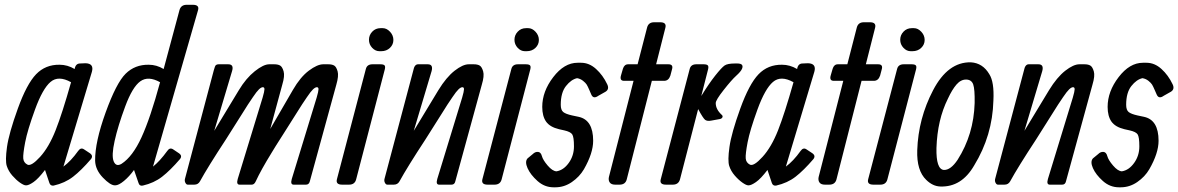

<svg xmlns="http://www.w3.org/2000/svg" viewBox="-20 -779 4971 810"><path d="M294.9 -487.8Q298.8 -511.2 317.9 -511.2L340.8 -512.2Q377.4 -511.2 367.7 -476.1L247.6 -76.2Q278.8 -99.1 309.6 -142.1Q320.8 -158.2 334.5 -148.9L358.9 -132.8Q374.5 -122.1 363.8 -107.9Q322.8 -60.1 288.3 -33.4Q253.9 -6.8 206.5 3.9Q192.9 5.9 188.5 -6.8L169.9 -62Q141.6 -24.9 121.6 -11Q101.6 2.9 90.8 2.9H88.9Q80.6 2.9 64.2 -8.5Q47.9 -20 31.7 -38.6Q15.6 -57.1 8.5 -79.1Q1.5 -101.1 9.5 -158.9Q17.6 -216.8 55.2 -320.8Q92.8 -424.8 132.3 -465.8Q171.9 -506.8 231.4 -505.9Q264.6 -505.9 294.9 -487.8ZM279.8 -432.1Q226.6 -461.9 193.1 -433.3Q159.7 -404.8 127.7 -316.9Q95.7 -229 86.2 -179Q76.7 -128.9 78.1 -110.8Q79.6 -92.8 95.7 -84.5Q111.8 -76.2 149.2 -117.2Q186.5 -158.2 214.6 -229.5Q242.7 -300.8 279.8 -432.1Z M655.3 -432.1Q605.5 -460 572 -436Q538.6 -412.1 508.1 -329.6Q477.5 -247.1 463.6 -184.6Q449.7 -122.1 459.7 -98.1Q469.7 -74.2 492.7 -87.9Q539.6 -118.2 576.9 -199.5Q614.3 -280.8 655.3 -432.1ZM815.4 -735.8 625.5 -76.2Q654.3 -99.1 685.5 -142.1Q696.3 -158.2 710.4 -148.9L734.4 -132.8Q750.5 -122.1 739.3 -107.9Q698.2 -60.1 663.8 -33.4Q629.4 -6.8 582.5 3.9Q568.4 6.8 564.5 -6.8L545.4 -62Q525.4 -34.2 502.9 -15.6Q480.5 2.9 466.3 2.9H464.4Q445.3 2.9 413.8 -30Q382.3 -63 381.3 -101.1Q380.4 -179.2 425.5 -304.2Q470.7 -429.2 510 -468Q549.3 -506.8 607.4 -505.9Q640.6 -505.9 670.4 -487.8L737.3 -736.8Q743.7 -758.8 767.6 -758.8H793.5Q822.3 -758.8 815.4 -735.8Z M881.8 -481.9Q886.7 -501 890.9 -504.4Q895 -507.8 901.9 -507.8H942.9Q967.8 -507.8 959 -479L883.8 -227.1L987.8 -398.9Q1018.1 -449.2 1054.9 -478.5Q1091.8 -507.8 1115.7 -507.8H1136.7Q1152.8 -507.8 1161.9 -502.4Q1170.9 -497.1 1176.5 -478Q1182.1 -459 1170.9 -421.9L1120.1 -234.9L1215.8 -399.9Q1247.1 -454.1 1283 -481Q1318.8 -507.8 1343.8 -507.8H1364.7Q1380.9 -507.8 1389.9 -502.4Q1398.9 -497.1 1404.3 -478Q1409.7 -459 1398.9 -421.9L1287.1 -14.2Q1283.7 0 1271 0H1218.8Q1204.1 0 1210.9 -23.9L1315.9 -367.2Q1323.7 -394 1323.7 -402.6Q1323.7 -411.1 1316.9 -411.1Q1310.1 -411.1 1300.5 -402.1Q1291 -393.1 1274.9 -369.1Q1255.9 -341.8 1233.4 -305.4Q1210.9 -269 1174.3 -211.9Q1137.7 -154.8 1126 -134.8Q1081.1 -62 1059.1 -14.2Q1052.7 0 1042 0H990.7Q976.1 0 982.9 -23.9L1087.9 -367.2Q1095.7 -394 1095.7 -402.6Q1095.7 -411.1 1088.9 -411.1Q1082 -411.1 1072.5 -402.1Q1063 -393.1 1046.9 -369.1Q1027.8 -341.8 1001 -298.3Q974.1 -254.9 933.1 -190.9Q856 -73.2 823.7 -14.2Q815.9 0 799.8 0H772Q766.1 0 762 -8.1Q757.8 -16.1 760.7 -25.9Z M1585.4 -660.2H1594.7Q1611.3 -660.2 1625.5 -645Q1639.6 -629.9 1639.6 -610.4Q1639.6 -590.8 1625 -576.9Q1610.4 -563 1588.4 -563H1580.6Q1563.5 -563 1550 -577.4Q1536.6 -591.8 1536.6 -611.3Q1536.6 -630.9 1550.5 -645.5Q1564.5 -660.2 1585.4 -660.2ZM1603.5 -486.8 1482.4 -22Q1476.6 0 1452.6 0H1423.3Q1395.5 0 1401.4 -22.9L1523.4 -487.8Q1528.3 -507.8 1551.3 -507.8H1584.5Q1597.7 -507.8 1602.1 -503.4Q1606.4 -499 1603.5 -486.8Z M1725.6 -227.1 1829.6 -398.9Q1862.8 -453.1 1897.7 -480.5Q1932.6 -507.8 1957.5 -507.8H1978.5Q1994.6 -507.8 2003.7 -502.4Q2012.7 -497.1 2018.3 -478Q2023.9 -459 2012.7 -421.9L1900.9 -14.2Q1897.9 0 1884.8 0H1832.5Q1817.9 0 1824.7 -23.9L1929.7 -367.2Q1937.5 -394 1937.5 -402.6Q1937.5 -411.1 1930.7 -411.1Q1923.8 -411.1 1914.3 -402.1Q1904.8 -393.1 1888.7 -369.1Q1869.6 -341.8 1842.8 -298.3Q1815.9 -254.9 1774.9 -190.9Q1697.8 -73.2 1665.5 -14.2Q1657.7 0 1641.6 0H1613.8Q1607.9 0 1603.8 -8.1Q1599.6 -16.1 1602.5 -25.9L1723.6 -481.9Q1728.5 -507.8 1743.7 -507.8H1784.7Q1808.6 -507.8 1800.8 -479Z M2199.2 -660.2H2208.5Q2225.1 -660.2 2239.3 -645Q2253.4 -629.9 2253.4 -610.4Q2253.4 -590.8 2238.8 -576.9Q2224.1 -563 2202.1 -563H2194.3Q2177.2 -563 2163.8 -577.4Q2150.4 -591.8 2150.4 -611.3Q2150.4 -630.9 2164.3 -645.5Q2178.2 -660.2 2199.2 -660.2ZM2217.3 -486.8 2096.2 -22Q2090.3 0 2066.4 0H2037.1Q2009.3 0 2015.1 -22.9L2137.2 -487.8Q2142.1 -507.8 2165 -507.8H2198.2Q2211.4 -507.8 2215.8 -503.4Q2220.2 -499 2217.3 -486.8Z M2416.5 -514.2H2431.6Q2465.8 -514.2 2494.6 -488Q2523.4 -461.9 2541.5 -423.8Q2551.8 -402.8 2534.7 -392.1L2504.4 -375Q2483.4 -359.9 2474.6 -379.9Q2473.6 -381.8 2466.6 -398.4Q2459.5 -415 2455.1 -422.1Q2450.7 -429.2 2439.7 -438Q2428.7 -446.8 2414.6 -449.2Q2389.6 -443.8 2367.7 -416Q2345.7 -388.2 2345.7 -336.9Q2345.7 -314.9 2356.2 -306.4Q2366.7 -297.9 2393.6 -292L2421.4 -286.1Q2482.4 -272.9 2482.4 -185.1Q2482.4 -132.8 2443.4 -64.9Q2424.8 -33.2 2392.6 -11Q2360.4 11.2 2322.8 11.2H2315.4Q2277.3 11.2 2247.6 -15.4Q2217.8 -42 2205.6 -69.6Q2193.4 -97.2 2205.6 -110.8L2227.5 -128.9Q2237.8 -139.2 2249.8 -138.2Q2261.7 -137.2 2266.1 -120.6Q2270.5 -104 2290.5 -80.6Q2310.5 -57.1 2327.6 -56.2Q2357.4 -61 2379.4 -91.6Q2401.4 -122.1 2401.4 -161.6Q2401.4 -201.2 2394 -212.2Q2386.7 -223.1 2360.4 -229L2338.4 -233.9Q2299.8 -243.2 2283.7 -266.1Q2267.6 -289.1 2267.6 -328.1Q2267.6 -393.1 2314 -453.6Q2360.4 -514.2 2416.5 -514.2Z M2787.1 -662.1 2748 -507.8H2799.8Q2821.8 -507.8 2814.9 -485.8L2808.1 -460Q2800.8 -438 2781.7 -438H2730L2624 -22Q2618.2 0 2593.8 0H2575.2Q2559.1 0 2552.5 -9Q2545.9 -18.1 2548.8 -32.2L2652.8 -438H2612.8Q2592.8 -438 2600.1 -461.9L2607.9 -488.8Q2613.8 -507.8 2629.9 -507.8H2669.9L2710 -663.1Q2715.8 -685.1 2739.7 -685.1H2765.1Q2793 -685.1 2787.1 -662.1Z M2938.5 -374Q2970.2 -425.8 2997.3 -460Q3024.4 -494.1 3036.9 -502.7Q3049.3 -511.2 3080.6 -511.2H3090.3Q3119.6 -511.2 3110.4 -488.8Q3105.5 -477.1 3085.9 -459.5Q3066.4 -441.9 3033 -399.4Q2999.5 -356.9 2999.5 -344.2Q2999.5 -317.9 3024.4 -294.9Q3030.3 -290 3027.8 -284.4Q3025.4 -278.8 3017.6 -276.9L2979.5 -270Q2963.4 -267.1 2954.8 -273.4Q2946.3 -279.8 2925.3 -318.8L2848.6 -22Q2842.3 0 2818.4 0H2789.6Q2761.2 0 2767.6 -22.9L2889.6 -487.8Q2894.5 -507.8 2917.5 -507.8H2948.2Q2961.4 -507.8 2965.8 -503.4Q2970.2 -499 2967.3 -486.8Z M3342.8 -487.8Q3346.7 -511.2 3365.7 -511.2L3388.7 -512.2Q3425.3 -511.2 3415.5 -476.1L3295.4 -76.2Q3326.7 -99.1 3357.4 -142.1Q3368.7 -158.2 3382.3 -148.9L3406.7 -132.8Q3422.4 -122.1 3411.6 -107.9Q3370.6 -60.1 3336.2 -33.4Q3301.8 -6.8 3254.4 3.9Q3240.7 5.9 3236.3 -6.8L3217.8 -62Q3189.5 -24.9 3169.4 -11Q3149.4 2.9 3138.7 2.9H3136.7Q3128.4 2.9 3112.1 -8.5Q3095.7 -20 3079.6 -38.6Q3063.5 -57.1 3056.4 -79.1Q3049.3 -101.1 3057.4 -158.9Q3065.4 -216.8 3103 -320.8Q3140.6 -424.8 3180.2 -465.8Q3219.7 -506.8 3279.3 -505.9Q3312.5 -505.9 3342.8 -487.8ZM3327.6 -432.1Q3274.4 -461.9 3241 -433.3Q3207.5 -404.8 3175.5 -316.9Q3143.6 -229 3134 -179Q3124.5 -128.9 3126 -110.8Q3127.4 -92.8 3143.6 -84.5Q3159.7 -76.2 3197 -117.2Q3234.4 -158.2 3262.5 -229.5Q3290.5 -300.8 3327.6 -432.1Z M3671.9 -662.1 3632.8 -507.8H3684.6Q3706.5 -507.8 3699.7 -485.8L3692.9 -460Q3685.5 -438 3666.5 -438H3614.7L3508.8 -22Q3502.9 0 3478.5 0H3460Q3443.8 0 3437.3 -9Q3430.7 -18.1 3433.6 -32.2L3537.6 -438H3497.6Q3477.5 -438 3484.9 -461.9L3492.7 -488.8Q3498.5 -507.8 3514.6 -507.8H3554.7L3594.7 -663.1Q3600.6 -685.1 3624.5 -685.1H3649.9Q3677.7 -685.1 3671.9 -662.1Z M3826.7 -660.2H3835.9Q3852.5 -660.2 3866.7 -645Q3880.9 -629.9 3880.9 -610.4Q3880.9 -590.8 3866.2 -576.9Q3851.6 -563 3829.6 -563H3821.8Q3804.7 -563 3791.3 -577.4Q3777.8 -591.8 3777.8 -611.3Q3777.8 -630.9 3791.7 -645.5Q3805.7 -660.2 3826.7 -660.2ZM3844.7 -486.8 3723.6 -22Q3717.8 0 3693.8 0H3664.6Q3636.7 0 3642.6 -22.9L3764.6 -487.8Q3769.5 -507.8 3792.5 -507.8H3825.7Q3838.9 -507.8 3843.3 -503.4Q3847.7 -499 3844.7 -486.8Z M3849.6 -145Q3854 -278.8 3916.5 -398.4Q3979 -518.1 4075.7 -516.1Q4126 -513.2 4153.8 -465.8Q4174.8 -433.1 4170.9 -355Q4167 -207 4089.8 -81.1Q4036.6 11.2 3946.8 7.8Q3915 6.8 3887.7 -20Q3846.7 -59.1 3849.6 -145ZM4020 -105Q4087.9 -211.9 4091.8 -344.2Q4092.8 -402.8 4085.7 -422.9Q4078.6 -442.9 4056.2 -443.4Q4033.7 -443.8 4015.1 -422.4Q3996.6 -400.9 3979 -362.8Q3934.6 -273.9 3930.7 -154.8Q3928.7 -64.9 3961.9 -62Q3990.7 -61 4020 -105Z M4301.8 -227.1 4405.8 -398.9Q4439 -453.1 4473.9 -480.5Q4508.8 -507.8 4533.7 -507.8H4554.7Q4570.8 -507.8 4579.8 -502.4Q4588.9 -497.1 4594.5 -478Q4600.1 -459 4588.9 -421.9L4477.1 -14.2Q4474.1 0 4460.9 0H4408.7Q4394 0 4400.9 -23.9L4505.9 -367.2Q4513.7 -394 4513.7 -402.6Q4513.7 -411.1 4506.8 -411.1Q4500 -411.1 4490.5 -402.1Q4481 -393.1 4464.8 -369.1Q4445.8 -341.8 4418.9 -298.3Q4392.1 -254.9 4351.1 -190.9Q4273.9 -73.2 4241.7 -14.2Q4233.9 0 4217.8 0H4189.9Q4184.1 0 4179.9 -8.1Q4175.8 -16.1 4178.7 -25.9L4299.8 -481.9Q4304.7 -507.8 4319.8 -507.8H4360.8Q4384.8 -507.8 4377 -479Z M4801.8 -514.2H4816.9Q4851.1 -514.2 4879.9 -488Q4908.7 -461.9 4926.8 -423.8Q4937 -402.8 4919.9 -392.1L4889.6 -375Q4868.7 -359.9 4859.9 -379.9Q4858.9 -381.8 4851.8 -398.4Q4844.7 -415 4840.3 -422.1Q4835.9 -429.2 4825 -438Q4814 -446.8 4799.8 -449.2Q4774.9 -443.8 4752.9 -416Q4731 -388.2 4731 -336.9Q4731 -314.9 4741.5 -306.4Q4752 -297.9 4778.8 -292L4806.6 -286.1Q4867.7 -272.9 4867.7 -185.1Q4867.7 -132.8 4828.6 -64.9Q4810.1 -33.2 4777.8 -11Q4745.6 11.2 4708 11.2H4700.7Q4662.6 11.2 4632.8 -15.4Q4603 -42 4590.8 -69.6Q4578.6 -97.2 4590.8 -110.8L4612.8 -128.9Q4623 -139.2 4635 -138.2Q4647 -137.2 4651.4 -120.6Q4655.8 -104 4675.8 -80.6Q4695.8 -57.1 4712.9 -56.2Q4742.7 -61 4764.6 -91.6Q4786.6 -122.1 4786.6 -161.6Q4786.6 -201.2 4779.3 -212.2Q4772 -223.1 4745.6 -229L4723.6 -233.9Q4685.1 -243.2 4668.9 -266.1Q4652.8 -289.1 4652.8 -328.1Q4652.8 -393.1 4699.2 -453.6Q4745.6 -514.2 4801.8 -514.2Z"/></svg>

Font: Allan
Style: Regular
Weight: 400
Designer: Anton Koovit
Foundry: Anton Koovit
Version: Version 1.002